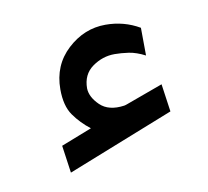

<svg xmlns="http://www.w3.org/2000/svg" viewBox="-42 -825 356 329"><g transform="rotate(-10 136.0 -660.5)"><path d="M104.5 -609.9Q87.9 -622.6 76.2 -639.2Q64.5 -655.8 64.5 -684.6Q64.5 -726.6 93.5 -753.4Q122.6 -780.3 159.7 -780.3Q191.9 -780.3 218.8 -764.6L219.2 -716.3Q204.1 -724.1 190.9 -726.1Q177.7 -728 166.5 -728Q145.5 -728 127.7 -715.3Q109.9 -702.6 109.9 -678.2Q110.4 -663.1 125.2 -648.7Q140.1 -634.3 167.5 -638.2Q168.5 -638.2 169.7 -638.7Q170.9 -639.2 172.4 -639.6L236.8 -663.1L243.7 -614.7L57.6 -541L50.8 -588.9Z"/></g></svg>

Font: Vazirmatn UI FD
Style: Regular
Weight: 400
Designer: Saber Rastikerdar
Foundry: Saber Rastikerdar
Version: Version 33.003